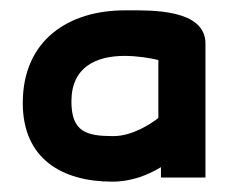

<svg xmlns="http://www.w3.org/2000/svg" viewBox="-20 -711 436 371"><path d="M24 -512C24 -404 100 -360 197 -360C235 -360 266 -373 291 -388V-368H377V-627C377 -694 270 -691 230 -691H221C112 -691 24 -633 24 -512ZM118 -515C118 -581 165 -603 221 -603C244 -603 270 -599 286 -595V-483C273 -473 237 -448 199 -448C147 -448 118 -456 118 -515Z"/></svg>

Font: Charger Sport
Style: BlkExt
Weight: 900
Designer: Jasper
Foundry: Cannot Into Space Fonts
Version: Version 1.1